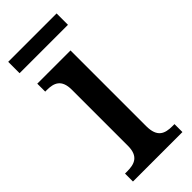

<svg xmlns="http://www.w3.org/2000/svg" viewBox="-223 -715 752 752"><g transform="rotate(-45 153.5 -338.5)"><path d="M5 -614H273V-677H5ZM19 0H293V-44H282C240 -44 209 -55 209 -117V-536H25V-492H33C73 -492 104 -481 104 -423V-113C104 -55 72 -44 31 -44H19Z"/></g></svg>

Font: Noto Serif SemiCondensed Medium
Style: Regular
Weight: 500
Width: 4
Designer: Monotype Design Team
Foundry: Monotype Imaging Inc.
Version: Version 2.014